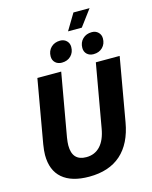

<svg xmlns="http://www.w3.org/2000/svg" viewBox="-150 -1148 989 1253"><g transform="rotate(-15 344.5 -521.0)"><path d="M51 -201Q51 -228 58 -272L133 -700H294L219 -274Q214 -242 214 -222Q214 -118 309 -118Q366 -118 403 -157.5Q440 -197 453 -274L528 -700H689L614 -272Q590 -133 509.5 -61.5Q429 10 294 10Q176 10 113.5 -43.5Q51 -97 51 -201ZM471 -1052H580L498 -942H405ZM253 -813Q253 -850 277 -873.5Q301 -897 339 -897Q365 -897 382 -880.5Q399 -864 399 -839Q399 -802 375.5 -778.5Q352 -755 314 -755Q287 -755 270 -771Q253 -787 253 -813ZM467 -813Q467 -850 491 -873.5Q515 -897 553 -897Q579 -897 596 -880.5Q613 -864 613 -839Q613 -802 589.5 -778.5Q566 -755 528 -755Q501 -755 484 -771Q467 -787 467 -813Z"/></g></svg>

Font: Sarabun ExtraBold
Style: Italic
Weight: 800
Italic angle: -10°
Designer: Suppakit Chalermlarp | Katatrad Co.,Ltd.
Foundry: Cadson Demak Co.,Ltd.
Version: Version 1.000; ttfautohint (v1.6)